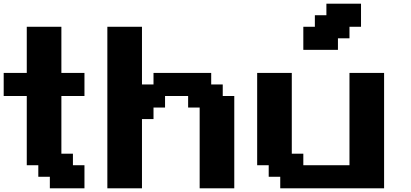

<svg xmlns="http://www.w3.org/2000/svg" viewBox="-20 -1020 2225 1040"><path d="M250 0H437.5V-125H375V-187.5H312.5V-500H437.5V-625H312.5V-875H125V-625H0V-500H125V-125H187.5V-62.5H250Z M1061.5 0H1249V-500H1186.5V-562.5H1124V-625H811.5V-562.5H749V-875H561.5V0H749V-375H811.5V-437.5H874V-500H999V-437.5H1061.5Z M1498 0H2060.5V-625H1873V-125H1623V-187.5H1560.5V-625H1373V-125H1435.5V-62.5H1498ZM1623 -750H1810.5V-812.5H1873V-875H1935.5V-1000H1748V-937.5H1685.5V-875H1623Z"/></svg>

Font: Faithful 32x
Style: Semibold
Weight: 400
Foundry: Faithful Resource Pack
Version: Version 1.0; January 27, 2023